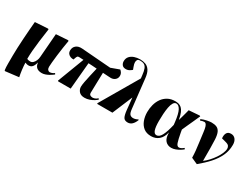

<svg xmlns="http://www.w3.org/2000/svg" viewBox="-71 -1525 3275 2499"><g transform="rotate(30 1567.0 -275.5)"><path d="M42 231 34 223Q28 180 28.5 122.5Q29 65 29 5Q29 -47 32 -113.5Q35 -180 39.5 -252Q44 -324 49.5 -392.5Q55 -461 60 -517L253 -529L262 -522Q246 -414 235.5 -330Q225 -246 219.5 -179Q214 -112 214 -53Q226 -46 241.5 -44Q257 -42 265 -42Q287 -42 305 -59Q323 -76 334.5 -103Q346 -130 348 -161L376 -517L554 -529L563 -522Q554 -472 544.5 -409Q535 -346 527.5 -284Q520 -222 515.5 -173.5Q511 -125 511 -105Q511 -78 523.5 -63Q536 -48 552 -48Q565 -48 582.5 -53.5Q600 -59 620 -74L630 -58Q625 -53 608.5 -41.5Q592 -30 569 -17Q546 -4 520 5Q494 14 469 14Q367 14 359 -81H358Q345 -31 324.5 -8.5Q304 14 269 14Q255 14 240 9.5Q225 5 219 2H218Q219 48 226 104Q233 160 243 207Z M1110 14Q1055 14 1027.5 -17Q1000 -48 1000 -89Q1000 -114 1009 -163Q1018 -212 1032 -272.5Q1046 -333 1060 -394Q1029 -396 996.5 -398.5Q964 -401 933 -402L897 0H709L702 -7L854 -407Q838 -407 822 -408.5Q806 -410 791 -410Q771 -412 762.5 -401.5Q754 -391 747 -369L740 -347Q717 -345 694.5 -353Q672 -361 657 -379.5Q642 -398 642 -427Q642 -474 675 -502Q708 -530 766 -526L1206 -492L1332 -538Q1345 -528 1357.5 -509.5Q1370 -491 1370 -466Q1370 -427 1343.5 -404Q1317 -381 1279 -381Q1271 -381 1238 -383Q1205 -385 1158 -388Q1156 -290 1153 -209.5Q1150 -129 1150 -82Q1150 -62 1160.5 -53.5Q1171 -45 1184.5 -42.5Q1198 -40 1207 -40Q1215 -40 1234 -46.5Q1253 -53 1275 -73L1286 -59Q1275 -47 1248 -29.5Q1221 -12 1185 1Q1149 14 1110 14Z M1759 12Q1712 12 1694.5 -18Q1677 -48 1669 -121L1651 -298H1649L1524 0H1299L1292 -7L1622 -571L1617 -615Q1611 -675 1597.5 -708.5Q1584 -742 1560.5 -755Q1537 -768 1502 -768Q1469 -768 1459.5 -752.5Q1450 -737 1450 -716Q1450 -704 1453 -689Q1456 -674 1465 -651L1478 -617Q1469 -608 1445 -593Q1421 -578 1390 -578Q1351 -578 1333.5 -601Q1316 -624 1316 -654Q1316 -698 1341 -726.5Q1366 -755 1406.5 -768.5Q1447 -782 1492 -782Q1536 -782 1574 -768Q1612 -754 1637.5 -715Q1663 -676 1671 -601L1719 -169Q1725 -110 1743 -91.5Q1761 -73 1792 -73Q1825 -73 1862 -94L1868 -87Q1850 -40 1823 -14Q1796 12 1759 12Z M2110 14Q2041 14 1997.5 -20.5Q1954 -55 1933 -111.5Q1912 -168 1912 -234Q1912 -291 1926.5 -345.5Q1941 -400 1971.5 -443.5Q2002 -487 2049 -513Q2096 -539 2161 -539Q2186 -539 2210 -533Q2234 -527 2255 -508.5Q2276 -490 2292.5 -452.5Q2309 -415 2320 -352H2321Q2332 -391 2340 -419Q2348 -447 2354.5 -472Q2361 -497 2368 -524L2526 -536L2538 -530Q2512 -471 2491.5 -426.5Q2471 -382 2453.5 -343.5Q2436 -305 2417 -262L2424 -221Q2442 -123 2456.5 -81.5Q2471 -40 2499 -40Q2529 -40 2567 -73L2579 -59Q2565 -45 2538 -28Q2511 -11 2478 1.5Q2445 14 2414 14Q2359 14 2325 -23Q2291 -60 2290 -144H2289Q2271 -65 2224 -25.5Q2177 14 2110 14ZM2166 -32Q2208 -32 2238.5 -90Q2269 -148 2295 -261L2291 -298Q2277 -419 2250 -469.5Q2223 -520 2187 -520Q2160 -520 2143 -491.5Q2126 -463 2117.5 -417Q2109 -371 2105.5 -316.5Q2102 -262 2102 -209Q2102 -121 2117 -76.5Q2132 -32 2166 -32Z M2810 31 2716 -11Q2715 -63 2710 -114Q2705 -165 2696.5 -226Q2688 -287 2678 -370Q2672 -423 2663 -449.5Q2654 -476 2643.5 -485.5Q2633 -495 2622 -495Q2609 -495 2591.5 -490.5Q2574 -486 2564 -481L2556 -500Q2600 -519 2642 -527Q2684 -535 2708 -535Q2754 -535 2785 -521.5Q2816 -508 2833.5 -472Q2851 -436 2855 -367Q2858 -322 2858.5 -236.5Q2859 -151 2859 -46Q2894 -72 2928.5 -109.5Q2963 -147 2991 -188.5Q3019 -230 3036 -270Q3053 -310 3053 -341Q3053 -363 3041 -380Q3029 -397 2991 -407L2927 -424Q2921 -473 2938.5 -504Q2956 -535 3001 -535Q3043 -535 3067.5 -503.5Q3092 -472 3092 -421Q3092 -332 3056.5 -255.5Q3021 -179 2957.5 -108.5Q2894 -38 2810 31Z"/></g></svg>

Font: Literata 72pt ExtraBold
Style: Italic
Weight: 800
Italic angle: -2°
Designer: Latin by Veronika Burian and Jose Scaglione. Greek by Irene Vlachou. Cyrillic by Vera Evstafieva
Foundry: TypeTogether
Version: Version 3.002